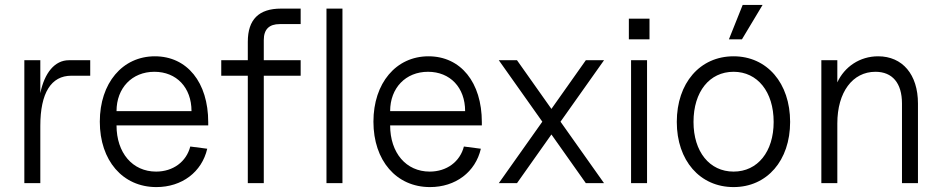

<svg xmlns="http://www.w3.org/2000/svg" viewBox="-20 -745 3828 781"><path d="M79 0H144V-233C144 -367 188 -437 270 -437H347V-500H260C203 -500 161 -449 144 -366V-500H79Z M616 16C720 16 801 -45 823 -140L754 -149C738 -87 684 -47 615 -47C519 -47 454 -123 454 -235H827V-248C827 -410 741 -516 610 -516C478 -516 386 -407 386 -250C386 -92 479 16 616 16ZM759 -293H454C454 -387 517 -453 608 -453C698 -453 759 -389 759 -293Z M988 -575V-500H880V-437H988V0H1053V-437H1203V-500H1053V-582C1053 -626 1075 -647 1118 -647H1203V-710H1123C1033 -710 988 -666 988 -575Z M1308 0H1373V-710H1308Z M1729 16C1833 16 1914 -45 1936 -140L1867 -149C1851 -87 1797 -47 1728 -47C1632 -47 1567 -123 1567 -235H1940V-248C1940 -410 1854 -516 1723 -516C1591 -516 1499 -407 1499 -250C1499 -92 1592 16 1729 16ZM1872 -293H1567C1567 -387 1630 -453 1721 -453C1811 -453 1872 -389 1872 -293Z M2363 0H2437L2260 -250L2437 -500H2363L2223 -302L2083 -500H2009L2186 -250L2009 0H2083L2223 -198Z M2547 0H2612V-500H2547ZM2538 -585H2622V-669H2538Z M2964 16C3100 16 3194 -92 3194 -249C3194 -407 3100 -516 2964 -516C2827 -516 2733 -407 2733 -249C2733 -92 2827 16 2964 16ZM2964 -47C2866 -47 2801 -128 2801 -249C2801 -372 2866 -453 2964 -453C3061 -453 3127 -372 3127 -249C3127 -128 3062 -47 2964 -47ZM2945 -585H2998L3082 -725H3001Z M3649 -324V0H3714V-324C3714 -442 3651 -516 3552 -516C3477 -516 3415 -473 3386 -410V-500H3321V0H3386V-243C3386 -370 3448 -453 3541 -453C3610 -453 3649 -407 3649 -324Z"/></svg>

Font: Uncut Sans Book
Style: Regular
Weight: 350
Designer: Kasper Nordkvist
Foundry: UNCUT.wtf
Version: Version 1.304;Glyphs 3.2 (3246)